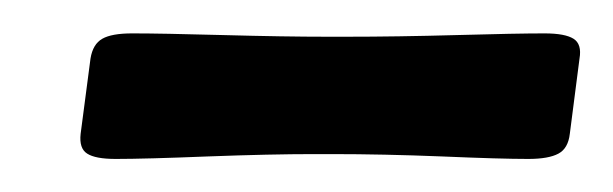

<svg xmlns="http://www.w3.org/2000/svg" viewBox="-20 -687 367 115"><path d="M168 -594.7Q142.1 -594.7 104.5 -593.3Q66.9 -591.8 49.3 -591.8Q37.1 -591.8 32.2 -595Q27.3 -598.1 28.3 -606.9L34.2 -651.9Q35.6 -660.6 41.3 -663.8Q46.9 -667 59.1 -667Q76.7 -667 113.5 -666Q150.4 -665 176.3 -665H187Q217.8 -665 253.7 -666Q289.6 -667 306.2 -667Q318.4 -667 323.5 -663.8Q328.6 -660.6 327.1 -651.9L321.3 -606.9Q320.3 -598.1 314.5 -595Q308.6 -591.8 296.4 -591.8Q279.8 -591.8 244.6 -593.3Q209.5 -594.7 178.7 -594.7Z"/></svg>

Font: Cooper* SemiBold
Style: Italic
Weight: 600
Italic angle: -7°
Designer: Owen Earl
Foundry: indestructible type*
Version: Version 0.001